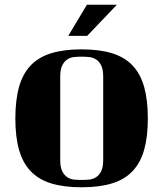

<svg xmlns="http://www.w3.org/2000/svg" viewBox="-20 -722 691 813"><path d="M45 -220Q45 -298 60.5 -353.5Q76 -409 109.5 -444.5Q143 -480 196.5 -496.5Q250 -513 325 -513Q401 -513 454.5 -496.5Q508 -480 541.5 -444.5Q575 -409 590.5 -353.5Q606 -298 606 -220Q606 -143 590.5 -88Q575 -33 541.5 2.5Q508 38 454.5 54.5Q401 71 325 71Q250 71 196.5 54.5Q143 38 109.5 2.5Q76 -33 60.5 -88Q45 -143 45 -220ZM417 -397Q417 -428 408.5 -445Q400 -462 386.5 -470.5Q373 -479 357 -480.5Q341 -482 325 -482Q310 -482 294 -480.5Q278 -479 265 -470.5Q252 -462 243.5 -445Q235 -428 235 -397V-45Q235 -14 243.5 3Q252 20 265 28.5Q278 37 294 38.5Q310 40 325 40Q341 40 357 38.5Q373 37 386.5 28.5Q400 20 408.5 3Q417 -14 417 -45ZM349 -570H269L348 -702H475Z"/></svg>

Font: Cafe24 ClassicType
Style: Regular
Weight: 400
Designer: Cafe24 thkim, hmlim, mnelim & 4IR
Foundry: Cafe24
Version: Version 1.000